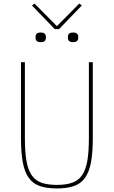

<svg xmlns="http://www.w3.org/2000/svg" viewBox="-20 -1048 640 1080"><path d="M120 -698V-273Q120 -196 128.5 -145Q137 -94 157.5 -63.5Q178 -33 212.5 -20.5Q247 -8 300 -8Q352 -8 387 -20.5Q422 -33 442.5 -63.5Q463 -94 471.5 -145Q480 -196 480 -273V-698H502V-273Q502 -191 492 -136Q482 -81 458.5 -48Q435 -15 396 -1.5Q357 12 300 12Q243 12 204 -1.5Q165 -15 141.5 -48Q118 -81 108 -136Q98 -191 98 -273V-698ZM288 -884 160 -1017 174 -1028 300 -901 426 -1028 440 -1017 312 -884ZM209 -811Q193 -811 186.5 -817.5Q180 -824 180 -834V-842Q180 -852 186.5 -858.5Q193 -865 209 -865Q225 -865 231.5 -858.5Q238 -852 238 -842V-834Q238 -824 231.5 -817.5Q225 -811 209 -811ZM391 -811Q375 -811 368.5 -817.5Q362 -824 362 -834V-842Q362 -852 368.5 -858.5Q375 -865 391 -865Q407 -865 413.5 -858.5Q420 -852 420 -842V-834Q420 -824 413.5 -817.5Q407 -811 391 -811Z"/></svg>

Font: IBM Plex Mono Thin
Style: Regular
Weight: 100
Monospace: yes
Designer: Mike Abbink, Paul van der Laan, Pieter van Rosmalen
Foundry: Bold Monday
Version: Version 2.3